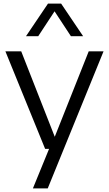

<svg xmlns="http://www.w3.org/2000/svg" viewBox="-20 -828 606 1068"><path d="M163 220 253 0 281.5 -59.5 473.5 -542.5H556L245.5 220ZM231 0 10 -542.5H98L311 0ZM124.5 -626.5 247 -808H320L442.5 -626.5H374.5L274 -779.5H293L192.5 -626.5Z"/></svg>

Font: Encode Sans SemiExpanded
Style: Regular
Weight: 400
Width: 6
Designer: Multiple Designers
Foundry: Impallari Type
Version: Version 3.002